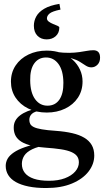

<svg xmlns="http://www.w3.org/2000/svg" viewBox="-20 -710 537 992"><path d="M218 261.5Q166.5 261.5 127.5 253.5Q88.5 245.5 62.2 230.8Q36 216 22.8 194.8Q9.5 173.5 9.5 147Q9.5 127.5 19.2 110.2Q29 93 51.2 77.8Q73.5 62.5 109.5 50Q145.5 37.5 197.5 27H230V38Q176.5 46.5 146.8 61Q117 75.5 105 94.8Q93 114 93 137Q93 164 108.5 183.5Q124 203 155 213.5Q186 224 233.5 224Q280.5 224 315 211Q349.5 198 368.5 176.2Q387.5 154.5 387.5 129Q387.5 110 378.2 97.2Q369 84.5 348.8 75.5Q328.5 66.5 294.5 61.2Q260.5 56 210.5 52.5Q161.5 48.5 130.2 39.2Q99 30 81.5 16Q64 2 57.2 -15.5Q50.5 -33 51 -52Q51 -89 83.8 -114Q116.5 -139 174 -150L187.5 -138Q159 -134.5 145.2 -122.2Q131.5 -110 131.5 -90.5Q131.5 -78.5 136.5 -69.2Q141.5 -60 155.2 -53.2Q169 -46.5 196.2 -41.8Q223.5 -37 268.5 -34Q316.5 -30.5 353.2 -22Q390 -13.5 415.2 1.5Q440.5 16.5 453.8 39.2Q467 62 467 93.5Q467 138 437.5 176.2Q408 214.5 352.2 238Q296.5 261.5 218 261.5ZM221.5 -128.5Q168 -128.5 126 -149.2Q84 -170 60.2 -206Q36.5 -242 36.5 -288Q36.5 -335.5 60.8 -371.8Q85 -408 127 -428.2Q169 -448.5 221.5 -448.5Q263 -448.5 297 -436Q331 -423.5 355.5 -401.2Q380 -379 393.2 -350.2Q406.5 -321.5 406.5 -289Q406.5 -241.5 382.5 -205.2Q358.5 -169 316.5 -148.8Q274.5 -128.5 221.5 -128.5ZM226.5 -164Q265.5 -164.5 286.8 -195.2Q308 -226 307.5 -282Q307 -345.5 282 -379.5Q257 -413.5 216.5 -413Q178.5 -412.5 156.8 -382Q135 -351.5 136 -294.5Q136.5 -232 161.2 -197.8Q186 -163.5 226.5 -164ZM285 -414 270 -441.5Q309 -436.5 338.2 -437Q367.5 -437.5 389.5 -440.8Q411.5 -444 429.2 -447.2Q447 -450.5 462.5 -450.5Q479 -450.5 488 -441.2Q497 -432 497 -412Q497 -389 483.5 -375.5Q470 -362 452 -362Q437.5 -362 424 -370.5Q410.5 -379 393.5 -390Q376.5 -401 350.5 -408.5Q324.5 -416 285 -414ZM286.5 -568Q286.5 -540 268 -523.2Q249.5 -506.5 221 -506.5Q192 -506.5 173.5 -525.2Q155 -544 155 -577Q155 -602.5 167.5 -625.2Q180 -648 208.8 -665Q237.5 -682 287 -690L292.5 -660.5Q249.5 -651.5 236 -640Q222.5 -628.5 222.5 -615Q222.5 -605.5 232.2 -598.2Q242 -591 254.5 -586Q267 -581 276.8 -576.8Q286.5 -572.5 286.5 -568Z"/></svg>

Font: Newsreader 24pt Medium
Style: Regular
Weight: 500
Designer: Hugues Gentile
Foundry: Production Type
Version: Version 1.003